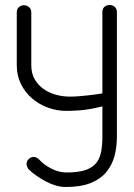

<svg xmlns="http://www.w3.org/2000/svg" viewBox="-20 -749 534 767"><path d="M447 -203Q447 -162 437.5 -126Q428 -90 405 -62Q382 -34 342.5 -18Q303 -2 243 -2Q223 -2 202.5 -8Q182 -14 162.5 -24.5Q143 -35 125 -47.5Q107 -60 93 -74Q91 -78 88.5 -84Q86 -90 86 -94Q86 -105 94.5 -113.5Q103 -122 115 -122Q126 -122 136 -112Q156 -90 186 -75Q216 -60 245 -60Q288 -60 316 -68Q344 -76 360.5 -93.5Q377 -111 383 -138Q389 -165 389 -203V-324Q336 -311 302 -308.5Q268 -306 245 -306Q207 -306 171.5 -319Q136 -332 108 -356Q80 -380 63.5 -413.5Q47 -447 47 -488V-699Q47 -713 55.5 -720.5Q64 -728 76 -728Q87 -728 96 -720.5Q105 -713 105 -699V-489Q105 -456 118.5 -432.5Q132 -409 154 -393.5Q176 -378 203.5 -370.5Q231 -363 259 -363Q276 -363 294.5 -364.5Q313 -366 331 -368Q349 -370 364 -372Q379 -374 389 -376V-700Q389 -714 397 -721.5Q405 -729 418 -729Q430 -729 438.5 -721.5Q447 -714 447 -700Z"/></svg>

Font: VDS
Style: Thin
Weight: 100
Width: 0
Designer: artmaker
Foundry: artmaker
Version: Version 1.000 2012 initial release